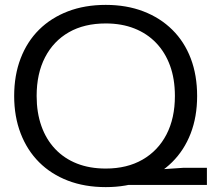

<svg xmlns="http://www.w3.org/2000/svg" viewBox="-20 -757 894 786"><path d="M419 -49 730 -70H827V0H413ZM413 9Q327 9 258 -17.5Q189 -44 140 -93Q91 -142 64.5 -211Q38 -280 38 -364Q38 -449 64.5 -518Q91 -587 140 -635.5Q189 -684 258 -710.5Q327 -737 413 -737Q498 -737 567 -710.5Q636 -684 685.5 -635Q735 -586 761 -517.5Q787 -449 787 -364Q787 -279 760.5 -210.5Q734 -142 684.5 -93Q635 -44 566.5 -17.5Q498 9 413 9ZM413 -67Q500 -67 563.5 -103.5Q627 -140 661.5 -206.5Q696 -273 696 -364Q696 -434 676 -488.5Q656 -543 619 -581.5Q582 -620 530 -640.5Q478 -661 413 -661Q325 -661 262 -625Q199 -589 164.5 -522.5Q130 -456 130 -364Q130 -296 149.5 -241Q169 -186 206 -147Q243 -108 295 -87.5Q347 -67 413 -67Z"/></svg>

Font: Mona Sans SemiExpanded
Style: Regular
Weight: 400
Width: 6
Designer: Deni Anggara
Foundry: GitHub
Version: Version 2.000